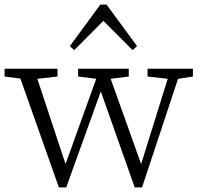

<svg xmlns="http://www.w3.org/2000/svg" viewBox="-23 -812 870 838"><path d="M621 -478 709 -468 593 -96 460 -468 539 -478V-512H318V-478L397 -468L263 -96L140 -468L228 -478V-512H-3V-478L66 -469L234 6H266L417 -413L565 6H597L754 -468L819 -478V-512H621ZM556 -593 575 -611 442 -792H415L282 -611L301 -593L428 -721Z"/></svg>

Font: Kiri Minchoo Light
Style: Regular
Weight: 300
Designer: Ryoko NISHIZUKA 西塚涼子 (kana & ideographs); Frank Grießhammer (Latin, Greek & Cyrillic);
akenotsuki.com/eyeben/fonts/ (U+
Foundry: Adobe
akenotsuki.com/eyeben/fonts/
Version: Version 4.002;hotconv 1.0.119;makeotfexe 2.5.65604